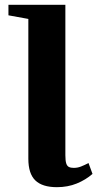

<svg xmlns="http://www.w3.org/2000/svg" viewBox="-20 -763 412 796"><path d="M216 13Q155.5 13 126.5 -15Q97.5 -43 97.5 -105V-684.5L15 -699.5V-743H251V-119.5Q251 -97 254.5 -85.8Q258 -74.5 265.8 -70.8Q273.5 -67 285.5 -67Q302 -67 316.2 -72.8Q330.5 -78.5 347 -87L363.5 -42Q335.5 -17.5 298.2 -2.2Q261 13 216 13Z"/></svg>

Font: Merriweather 72pt
Style: Bold
Weight: 700
Version: Version 2.100